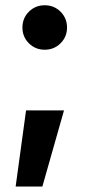

<svg xmlns="http://www.w3.org/2000/svg" viewBox="-20 -528 330 719"><path d="M38.6 170.4 77.6 -114.7H219.7L138.7 170.4ZM147.5 -341.8Q112.3 -341.8 88.1 -366Q64 -390.1 64 -424.8Q64 -460 88.1 -484.1Q112.3 -508.3 147.5 -508.3Q182.6 -508.3 206.8 -484.1Q231 -460 231 -424.8Q231 -390.1 206.8 -366Q182.6 -341.8 147.5 -341.8Z"/></svg>

Font: Inter 24pt
Style: Bold
Weight: 700
Designer: Rasmus Andersson
Foundry: rsms
Version: Version 4.001;git-66647c0bb